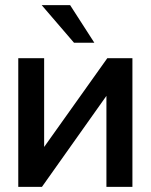

<svg xmlns="http://www.w3.org/2000/svg" viewBox="-20 -726 586 746"><path d="M142 -706H252.5L346.5 -560H267.5ZM151.5 -500V-155L397 -500H494.5V0H393.5V-353.5L143 0H51V-500Z"/></svg>

Font: Overused Grotesk Medium
Style: Regular
Weight: 525
Version: Version 0.004